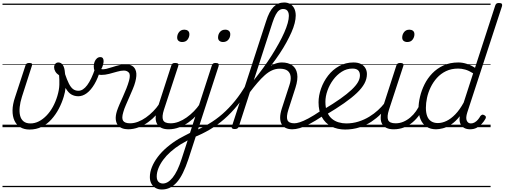

<svg xmlns="http://www.w3.org/2000/svg" viewBox="-20 -1020 4048 1540"><path d="M217 19Q174 19 143 0.5Q112 -18 96 -52.5Q80 -87 80.5 -135Q81 -183 101 -241L184 -494Q187 -506 194.5 -510.5Q202 -515 214 -515Q231 -515 235.5 -509.5Q240 -504 236 -493L156 -244Q142 -200 138 -161.5Q134 -123 141 -93.5Q148 -64 168.5 -47Q189 -30 224 -30Q259 -30 291.5 -46.5Q324 -63 353 -93Q382 -123 404 -163Q426 -203 440 -250Q455 -300 456 -340.5Q457 -381 454 -416Q433 -430 423.5 -447Q414 -464 414 -480Q414 -497 423.5 -508Q433 -519 448 -519Q470 -519 484 -498.5Q498 -478 501 -435Q505 -411 507 -381Q509 -351 506 -317Q503 -283 491 -244Q476 -194 451.5 -147.5Q427 -101 393 -63Q359 -25 315 -3Q271 19 217 19ZM0 471H576V481H0ZM0 -20H576V0H0ZM0 -505H576V-500H0ZM0 -991H576V-981H0Z M608 -248Q578 -248 553 -262Q528 -276 506.5 -313Q485 -350 464 -419Q461 -431 468.5 -438.5Q476 -446 486 -445Q496 -444 500 -431Q517 -380 532.5 -349.5Q548 -319 566 -305.5Q584 -292 609 -292Q646 -292 679.5 -337Q713 -382 742 -468Q746 -480 754.5 -484Q763 -488 771.5 -486.5Q780 -485 784.5 -479Q789 -473 786 -463Q766 -393 737.5 -345Q709 -297 676 -272.5Q643 -248 608 -248ZM576 471V481ZM576 -20V0ZM576 -505V-500ZM576 -991V-981Z M1009 17Q981 17 959 8.5Q937 0 924 -18Q911 -36 908.5 -63.5Q906 -91 918 -130Q926 -154 939 -184Q952 -214 966.5 -246Q981 -278 994 -311Q1007 -344 1015 -373Q1028 -421 1013.5 -437.5Q999 -454 973 -454Q950 -454 919 -445Q888 -436 855.5 -427.5Q823 -419 791 -419Q771 -419 758 -427.5Q745 -436 738.5 -451.5Q732 -467 732 -489Q732 -507 738.5 -524Q745 -541 757 -551.5Q769 -562 784 -562Q799 -562 805 -553Q811 -544 811 -530Q811 -517 805.5 -497.5Q800 -478 792 -466Q809 -462 832 -467.5Q855 -473 882 -482Q909 -491 936.5 -497.5Q964 -504 989 -504Q1019 -504 1041 -491Q1063 -478 1071 -447Q1079 -416 1065 -363Q1058 -336 1044.5 -304.5Q1031 -273 1017 -240.5Q1003 -208 989.5 -177.5Q976 -147 969 -121Q954 -72 967.5 -51.5Q981 -31 1024 -31Q1034 -31 1038 -23.5Q1042 -16 1040.5 -7Q1039 2 1031 9.5Q1023 17 1009 17ZM576 471H1144V481H576ZM576 -20H1144V0H576ZM576 -505H1144V-500H576ZM576 -991H1144V-981H576Z M1007 17Q997 17 992 9.5Q987 2 989 -7Q991 -16 999.5 -23.5Q1008 -31 1023 -31Q1055 -31 1087.5 -43.5Q1120 -56 1151 -78Q1182 -100 1209 -127.5Q1236 -155 1256 -185Q1264 -196 1273 -194Q1282 -192 1286.5 -184Q1291 -176 1284 -165Q1263 -131 1233.5 -98.5Q1204 -66 1168 -40Q1132 -14 1091 1.5Q1050 17 1007 17ZM1143 471V481ZM1143 -20V0ZM1143 -505V-500ZM1143 -991V-981Z M1332 17Q1299 17 1276 6.5Q1253 -4 1240.5 -25Q1228 -46 1228.5 -76.5Q1229 -107 1242 -148L1354 -494Q1358 -506 1364.5 -510.5Q1371 -515 1385 -515Q1402 -515 1408 -509Q1414 -503 1410 -491L1295 -140Q1277 -84 1288 -57.5Q1299 -31 1348 -31Q1357 -31 1361 -23.5Q1365 -16 1363.5 -7Q1362 2 1354.5 9.5Q1347 17 1332 17ZM1441 -683Q1424 -683 1412.5 -692Q1401 -701 1401 -719Q1401 -743 1416 -762.5Q1431 -782 1459 -782Q1476 -782 1487.5 -773Q1499 -764 1499 -745Q1499 -722 1484.5 -702.5Q1470 -683 1441 -683ZM1333 17Q1323 17 1318 9.5Q1313 2 1315 -7Q1317 -16 1325.5 -23.5Q1334 -31 1349 -31Q1381 -31 1413.5 -43.5Q1446 -56 1477 -78Q1508 -100 1535 -127.5Q1562 -155 1582 -185Q1590 -196 1599 -194Q1608 -192 1612.5 -184Q1617 -176 1610 -165Q1589 -131 1559.5 -98.5Q1530 -66 1494 -40Q1458 -14 1417 1.5Q1376 17 1333 17ZM1278 500Q1249 500 1227.5 487.5Q1206 475 1194 452.5Q1182 430 1182 400Q1182 361 1198.5 320Q1215 279 1245.5 238.5Q1276 198 1319.5 161Q1363 124 1415 93Q1437 81 1459.5 69Q1482 57 1504 46L1679 -494Q1683 -506 1689.5 -510.5Q1696 -515 1709 -515Q1728 -515 1732.5 -507.5Q1737 -500 1733 -488L1491 257Q1470 320 1447.5 366Q1425 412 1399 441.5Q1373 471 1343 485.5Q1313 500 1278 500ZM1286 452Q1306 452 1325.5 440.5Q1345 429 1364.5 405Q1384 381 1402 344Q1420 307 1437 254L1485 106Q1470 114 1456 122.5Q1442 131 1427 139Q1384 166 1348.5 197.5Q1313 229 1288.5 262.5Q1264 296 1250.5 330Q1237 364 1237 396Q1237 413 1242.5 425.5Q1248 438 1259.5 445Q1271 452 1286 452ZM1769 -683Q1751 -683 1740 -692.5Q1729 -702 1729 -719Q1729 -745 1744.5 -763.5Q1760 -782 1787 -782Q1805 -782 1816 -772.5Q1827 -763 1827 -745Q1827 -720 1811.5 -701.5Q1796 -683 1769 -683ZM1144 471H1785V481H1144ZM1144 -20H1785V0H1144ZM1144 -505H1785V-500H1144ZM1144 -991H1785V-981H1144Z M1534 82Q1526 85 1521 79.5Q1516 74 1514.5 65.5Q1513 57 1516 48.5Q1519 40 1527 37Q1594 9 1653 -25.5Q1712 -60 1764.5 -106Q1817 -152 1865 -211Q1913 -270 1957 -346Q1966 -361 1976 -358.5Q1986 -356 1990.5 -345.5Q1995 -335 1988 -324Q1938 -241 1886.5 -177.5Q1835 -114 1779.5 -65.5Q1724 -17 1663 19Q1602 55 1534 82ZM1785 471V481ZM1785 -20V0ZM1785 -505V-500ZM1785 -991V-981Z M2325 17Q2294 17 2272 6.5Q2250 -4 2238.5 -25Q2227 -46 2227 -76.5Q2227 -107 2240 -148L2302 -339Q2315 -378 2311 -407.5Q2307 -437 2286 -453Q2265 -469 2223 -469Q2191 -469 2161.5 -455.5Q2132 -442 2103.5 -416.5Q2075 -391 2044.5 -355.5Q2014 -320 1980 -275L1957 -284Q2001 -346 2038.5 -390.5Q2076 -435 2110.5 -463Q2145 -491 2177 -505Q2209 -519 2241 -519Q2292 -519 2324 -496Q2356 -473 2363.5 -428Q2371 -383 2350 -317L2293 -140Q2275 -83 2285.5 -57Q2296 -31 2342 -31Q2350 -31 2354 -23.5Q2358 -16 2356.5 -7Q2355 2 2347.5 9.5Q2340 17 2325 17ZM1862 15Q1850 15 1843 10.5Q1836 6 1840 -6L2114 -849Q2139 -929 2174 -964.5Q2209 -1000 2259 -1000Q2287 -1000 2308 -987.5Q2329 -975 2340.5 -951.5Q2352 -928 2352 -895Q2352 -868 2343.5 -834Q2335 -800 2318 -761.5Q2301 -723 2277.5 -680Q2254 -637 2223.5 -591Q2193 -545 2157 -498Q2121 -451 2079.5 -403Q2038 -355 1993 -307L1895 -4Q1891 6 1883.5 10.5Q1876 15 1862 15ZM2016 -377Q2056 -427 2092.5 -477Q2129 -527 2160 -576.5Q2191 -626 2216.5 -672Q2242 -718 2260 -759Q2278 -800 2287.5 -834Q2297 -868 2297 -893Q2297 -911 2291.5 -923.5Q2286 -936 2276 -942Q2266 -948 2251 -948Q2234 -948 2219.5 -937.5Q2205 -927 2192 -903Q2179 -879 2166 -840ZM1785 471H2461V481H1785ZM1785 -20H2461V0H1785ZM1785 -505H2461V-500H1785ZM1785 -991H2461V-981H1785Z M2325 17Q2315 17 2310 9.5Q2305 2 2307 -7Q2309 -16 2317.5 -23.5Q2326 -31 2341 -31Q2358 -31 2385 -39.5Q2412 -48 2453.5 -70Q2495 -92 2557 -134Q2566 -140 2573 -137Q2580 -134 2584 -126Q2588 -118 2586.5 -109Q2585 -100 2577 -95Q2508 -49 2461.5 -25Q2415 -1 2382.5 8Q2350 17 2325 17ZM2461 471V481ZM2461 -20V0ZM2461 -505V-500ZM2461 -991V-981Z M2576 -142Q2655 -189 2710 -228Q2765 -267 2800 -300Q2835 -333 2851 -361Q2867 -389 2867 -415Q2867 -442 2852.5 -456Q2838 -470 2807 -470Q2761 -470 2721.5 -445Q2682 -420 2652.5 -380Q2623 -340 2606.5 -293.5Q2590 -247 2590 -203Q2590 -155 2604 -121.5Q2618 -88 2641.5 -68Q2665 -48 2695.5 -39Q2726 -30 2758 -30Q2769 -30 2773.5 -22.5Q2778 -15 2776.5 -5.5Q2775 4 2768 11.5Q2761 19 2751 19Q2685 19 2636.5 -6.5Q2588 -32 2561.5 -81Q2535 -130 2535 -199Q2535 -253 2555 -309.5Q2575 -366 2611.5 -413.5Q2648 -461 2700 -490Q2752 -519 2815 -519Q2852 -519 2875.5 -506.5Q2899 -494 2911 -473Q2923 -452 2923 -426Q2923 -387 2903 -350Q2883 -313 2842 -274Q2801 -235 2739.5 -192Q2678 -149 2594 -99ZM2461 471H2949V481H2461ZM2461 -20H2949V0H2461ZM2461 -505H2949V-500H2461ZM2461 -991H2949V-981H2461Z M2745 19Q2736 19 2731.5 12Q2727 5 2728 -5Q2729 -15 2735.5 -22.5Q2742 -30 2754 -30Q2809 -30 2856 -45Q2903 -60 2942 -84Q2981 -108 3011.5 -136Q3042 -164 3062 -190Q3069 -198 3078 -195Q3087 -192 3091.5 -183.5Q3096 -175 3090 -167Q3066 -137 3033.5 -104.5Q3001 -72 2959 -44Q2917 -16 2863.5 1.5Q2810 19 2745 19ZM2948 471V481ZM2948 -20V0ZM2948 -505V-500ZM2948 -991V-981Z M3137 17Q3104 17 3081 6.5Q3058 -4 3045.5 -25Q3033 -46 3033.5 -76.5Q3034 -107 3047 -148L3159 -494Q3163 -506 3170 -510.5Q3177 -515 3190 -515Q3206 -515 3212.5 -509Q3219 -503 3215 -491L3100 -140Q3082 -84 3093 -57.5Q3104 -31 3153 -31Q3162 -31 3166 -23.5Q3170 -16 3168.5 -7Q3167 2 3159.5 9.5Q3152 17 3137 17ZM3247 -683Q3229 -683 3217.5 -692Q3206 -701 3206 -719Q3206 -743 3221 -762.5Q3236 -782 3264 -782Q3281 -782 3292.5 -773Q3304 -764 3304 -745Q3304 -722 3289.5 -702.5Q3275 -683 3247 -683ZM2949 471H3274V481H2949ZM2949 -20H3274V0H2949ZM2949 -505H3274V-500H2949ZM2949 -991H3274V-981H2949Z M3138 17Q3128 17 3123 9.5Q3118 2 3120 -7Q3122 -16 3130.5 -23.5Q3139 -31 3154 -31Q3186 -31 3215.5 -43.5Q3245 -56 3271 -78Q3297 -100 3317 -128.5Q3337 -157 3349 -187Q3353 -198 3362 -198.5Q3371 -199 3378.5 -191.5Q3386 -184 3382 -174Q3369 -135 3345.5 -101Q3322 -67 3290.5 -40Q3259 -13 3220.5 2Q3182 17 3138 17ZM3274 471V481ZM3274 -20V0ZM3274 -505V-500ZM3274 -991V-981Z M3478 17Q3433 17 3401.5 -3.5Q3370 -24 3353.5 -62Q3337 -100 3337 -151Q3337 -194 3349 -244.5Q3361 -295 3385 -343.5Q3409 -392 3447 -431.5Q3485 -471 3537 -495Q3589 -519 3657 -519Q3690 -519 3725 -507.5Q3760 -496 3790 -476L3952 -975Q3956 -987 3962.5 -991.5Q3969 -996 3982 -996Q4001 -996 4005.5 -988.5Q4010 -981 4006 -969L3728 -118Q3714 -74 3724 -52Q3734 -30 3757 -30Q3773 -30 3787.5 -38.5Q3802 -47 3813.5 -60.5Q3825 -74 3833 -89Q3838 -95 3845.5 -99Q3853 -103 3865 -96Q3876 -90 3877 -82Q3878 -74 3873 -66Q3862 -46 3844.5 -27Q3827 -8 3804 4.5Q3781 17 3750 17Q3722 17 3702 5.5Q3682 -6 3672.5 -28Q3663 -50 3667 -81Q3667 -83 3667.5 -85Q3668 -87 3668 -88Q3634 -45 3599 -22Q3564 1 3532.5 9Q3501 17 3478 17ZM3396 -155Q3396 -117 3406 -89.5Q3416 -62 3438 -47.5Q3460 -33 3492 -33Q3526 -33 3561.5 -50Q3597 -67 3632 -103Q3667 -139 3699 -197L3775 -432Q3740 -454 3711 -462Q3682 -470 3655 -470Q3600 -470 3557.5 -449.5Q3515 -429 3484.5 -395Q3454 -361 3434 -319.5Q3414 -278 3405 -235.5Q3396 -193 3396 -155ZM3274 471H3915V481H3274ZM3274 -20H3915V0H3274ZM3274 -505H3915V-500H3274ZM3274 -991H3915V-981H3274Z"/></svg>

Font: Playwrite IE Guides
Style: Regular
Weight: 400
Designer: Veronika Burian, José Scaglione
Foundry: TypeTogether
Version: Version 1.003